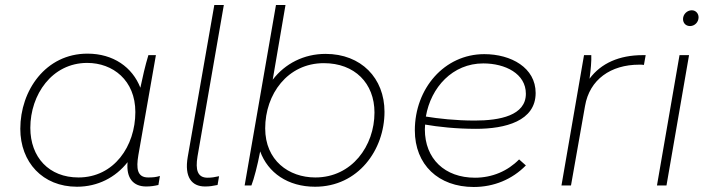

<svg xmlns="http://www.w3.org/2000/svg" viewBox="-20 -740 2818 766"><path d="M563 4C581 4 594 2 612 -2L618 -38C602 -33 589 -32 571 -32C527 -32 523 -68 532 -121L602 -520H572C559 -477 549 -433 540 -390C508 -472 432 -526 329 -526C162 -526 61 -379 61 -226C61 -93 150 5 287 5C370 5 441 -32 489 -93C483 -29 512 4 563 4ZM328 -489C430 -489 520 -420 520 -293C520 -157 435 -32 293 -32C176 -32 101 -112 101 -230C101 -362 187 -489 328 -489Z M798 4C817 4 828 2 848 -2L854 -37C836 -33 824 -31 808 -31C768 -31 759 -62 768 -116L873 -720H835L729 -114C715 -33 745 4 798 4Z M956 0H983C993 -25 1008 -83 1017 -131L1018 -136C1049 -51 1128 5 1237 5C1409 5 1514 -142 1514 -294C1514 -428 1421 -525 1279 -525C1192 -525 1117 -486 1068 -422L1119 -720H1081ZM1238 -32C1132 -32 1038 -100 1038 -228C1038 -364 1127 -488 1272 -488C1395 -488 1474 -408 1474 -291C1474 -158 1384 -32 1238 -32Z M1870 6C1950 6 2023 -24 2078 -80L2051 -104C2006 -58 1944 -31 1875 -31C1755 -31 1675 -106 1675 -224L1676 -243C1728 -234 1799 -226 1879 -226C1996 -226 2117 -257 2117 -369C2117 -470 2019 -524 1912 -524C1753 -524 1635 -387 1635 -220C1635 -83 1729 6 1870 6ZM1679 -275C1699 -392 1786 -487 1908 -487C1996 -487 2078 -446 2078 -366C2078 -279 1974 -259 1874 -259C1797 -259 1728 -267 1679 -275Z M2220 0H2258L2314 -317C2332 -423 2417 -482 2530 -482C2537 -482 2543 -482 2549 -481L2556 -520H2544C2451 -520 2378 -488 2332 -426C2337 -462 2340 -497 2339 -520H2310Z M2601 0H2639L2729 -520H2691ZM2733 -636C2751 -636 2767 -651 2767 -671C2767 -686 2756 -699 2740 -699C2721 -699 2705 -683 2705 -664C2705 -648 2716 -636 2733 -636Z"/></svg>

Font: Fixel Display ExtraLight
Style: Italic
Weight: 200
Italic angle: -10°
Designer: AlfaBravo + MacPaw
Foundry: Kyrylo Tkachov, Marchela Mozhyna, Serhii Makarenko, Maria Weinstein, Zakhar Kryvoshyya
Version: Version 1.210;Glyphs 3.2 (3217)